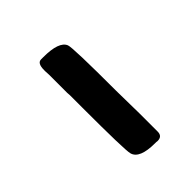

<svg xmlns="http://www.w3.org/2000/svg" viewBox="3 -459 382 382"><g transform="rotate(45 193.5 -268.5)"><path d="M331.1 -305.2Q344.2 -305.2 344.2 -292L343.8 -288.6V-285.6Q343.8 -241.7 323.2 -236.3Q310.5 -232.9 190.4 -232.9H156.2L149.4 -232.4H98.1L88.4 -231.9H85Q65.4 -231.9 65.4 -242.7V-249Q65.4 -293 83.5 -300.3Q93.3 -304.2 215.3 -304.2L280.3 -305.2Z"/></g></svg>

Font: Averia Libre
Style: Italic
Weight: 400
Italic angle: -7.90001°
Version: Version 1.002